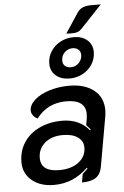

<svg xmlns="http://www.w3.org/2000/svg" viewBox="-61 -968 659 1020"><g transform="rotate(-5 268.0 -458.0)"><path d="M392 -895Q413 -925 462 -925H516L402 -804Q391 -793 380 -789Q369 -785 346 -785L320 -786ZM216 -635Q216 -670 235 -700Q254 -730 286.5 -747Q319 -764 357 -764Q402 -764 429.5 -740Q457 -716 457 -677Q457 -641 438.5 -611.5Q420 -582 388 -564.5Q356 -547 318 -547Q272 -547 244 -571Q216 -595 216 -635ZM389 -667Q389 -685 377 -695.5Q365 -706 346 -706Q321 -706 303.5 -688.5Q286 -671 286 -645Q286 -627 297.5 -616.5Q309 -606 329 -606Q354 -606 371.5 -624Q389 -642 389 -667ZM23 -126Q23 -185 52.5 -230.5Q82 -276 135.5 -301.5Q189 -327 257 -327Q349 -327 401 -263L405 -267L383 -293L389 -327Q391 -343 391 -351Q391 -428 288 -428Q188 -428 129 -350Q114 -357 105 -369.5Q96 -382 96 -395Q96 -425 125.5 -451.5Q155 -478 204.5 -493.5Q254 -509 310 -509Q394 -509 442.5 -470Q491 -431 491 -364Q491 -348 488 -330L441 -64Q434 -26 408.5 -8.5Q383 9 334 9L342 -36L370 -62L366 -66Q326 -28 282 -9.5Q238 9 185 9Q113 9 68 -28.5Q23 -66 23 -126ZM363 -175Q363 -210 334 -230.5Q305 -251 254 -251Q195 -251 158.5 -220Q122 -189 122 -140Q122 -67 220 -67Q284 -67 323.5 -97Q363 -127 363 -175Z"/></g></svg>

Font: K2D Medium
Style: Italic
Weight: 500
Italic angle: -10°
Designer: Katatrad Aksorn Co.,Ltd.
Foundry: Cadson Demak Co.,Ltd.
Version: Version 1.000; ttfautohint (v1.6)